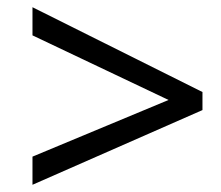

<svg xmlns="http://www.w3.org/2000/svg" viewBox="-20 -628 612 532"><path d="M70 -116V-194L447 -351L70 -530V-608L541 -373V-323L70 -116Z"/></svg>

Font: NameLogos Sans
Style: Italic
Weight: 500
Version: Version 0.1